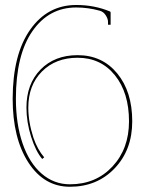

<svg xmlns="http://www.w3.org/2000/svg" viewBox="-20 -732 570 755"><path d="M254.9 2.4Q153.3 2.4 91.6 -93Q29.8 -188.5 29.8 -344.2Q30.3 -518.1 98.6 -615.2Q167 -712.4 279.8 -712.4Q351.1 -712.4 412.1 -687Q415 -686 415 -682.6V-634.8H404.8V-646Q404.8 -657.7 395.8 -671.9Q386.7 -686 372.1 -689.9Q326.7 -702.6 279.8 -702.6Q171.9 -702.6 107.2 -609.1Q42.5 -515.6 42.5 -344.2Q42.5 -244.6 68.8 -168Q95.2 -91.3 143.6 -49.3Q191.9 -7.3 254.9 -7.3Q356.9 -7.3 422.1 -77.1Q487.3 -147 487.3 -254.9Q487.3 -367.2 431.9 -436Q376.5 -504.9 285.2 -504.9Q198.7 -504.9 145 -450.9Q91.3 -397 91.3 -309.1Q91.3 -252.4 111.3 -190.9Q127 -144.5 153.8 -113.3L146 -106.9Q120.6 -136.7 102.3 -194.3Q84 -252 84 -309.1Q84 -401.9 139.4 -458.5Q194.8 -515.1 285.2 -515.1Q381.8 -515.1 440.9 -443.4Q500 -371.6 500 -254.9Q500 -142.6 430.9 -70.1Q361.8 2.4 254.9 2.4Z"/></svg>

Font: ZnikomitNo25
Style: Regular
Weight: 100
Designer: gluk
Foundry: gluk
Version: Version 0.56